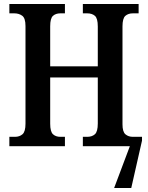

<svg xmlns="http://www.w3.org/2000/svg" viewBox="-20 -734 742 964"><path d="M27 0V-47H55Q78 -47 93 -60Q108 -73 108 -113V-603Q108 -643 91.5 -655Q75 -667 52 -667H27V-714H306V-667H283Q260 -667 246 -654.5Q232 -642 232 -602V-401H471V-601Q471 -642 456.5 -654.5Q442 -667 418 -667H396V-714H676V-667H647Q624 -667 609.5 -654.5Q595 -642 595 -601V-110Q595 -72 610 -59.5Q625 -47 647 -47H693V-28L639 210H553L632 0H396V-47H418Q442 -47 456.5 -60Q471 -73 471 -114V-345H232V-113Q232 -73 246 -60Q260 -47 283 -47H306V0Z"/></svg>

Font: Noto Serif Condensed SemiBold
Style: Regular
Weight: 600
Width: 3
Designer: Monotype Design Team
Foundry: Monotype Imaging Inc.
Version: Version 2.013